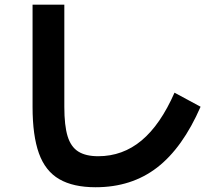

<svg xmlns="http://www.w3.org/2000/svg" viewBox="-20 -792 920 819"><path d="M118.9 -335.6V-772.2H254.4V-335.6Q254.4 -256.7 268.3 -211.1Q282.2 -165.6 313.9 -145.6Q345.6 -125.6 398.9 -125.6Q503.3 -125.6 583.9 -192.8Q664.4 -260 724.4 -396.7L835.6 -336.7Q758.9 -161.1 650 -77.2Q541.1 6.7 387.8 6.7Q292.2 6.7 232.8 -27.8Q173.3 -62.2 146.1 -137.8Q118.9 -213.3 118.9 -335.6Z"/></svg>

Font: Paperlogy 7 Bold
Style: Regular
Weight: 700
Designer: redesigned by Lee Juim, glyphs from Gmarket Sans & Montserrat
Foundry: PT&
Version: Version 1.001